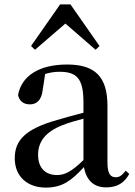

<svg xmlns="http://www.w3.org/2000/svg" viewBox="-20 -836 613 872"><path d="M462 15C511 15 544 -4 567 -46L551 -61C533 -38 522 -31 506 -31C481 -31 468 -47 468 -100V-356C468 -488 411 -543 285 -543C156 -543 77 -490 62 -404C68 -376 88 -362 116 -362C145 -362 169 -380 174 -428L185 -500C208 -507 229 -510 250 -510C328 -510 359 -480 359 -372V-324C318 -313 275 -302 239 -291C95 -250 47 -199 47 -117C47 -33 106 16 188 16C263 16 305 -16 361 -77C372 -19 404 15 462 15ZM414 -610 432 -627 300 -816H253L121 -627L139 -610L277 -729ZM359 -109C304 -55 272 -41 239 -41C188 -41 153 -71 153 -133C153 -194 188 -238 265 -268C290 -278 324 -288 359 -297Z"/></svg>

Font: Noto Serif CJK KR SemiBold
Style: Regular
Weight: 600
Designer: Ryoko NISHIZUKA 西塚涼子 (kana & ideographs); Frank Grießhammer (Latin, Greek & Cyrillic); Wenlong ZHANG 张文龙 (bopomofo); San
Foundry: Adobe
Version: Version 2.001;hotconv 1.1.0;makeotfexe 2.6.0